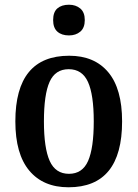

<svg xmlns="http://www.w3.org/2000/svg" viewBox="-20 -783 583 813"><path d="M45 -269Q45 -547 273 -547Q380 -547 438.5 -477Q497 -407 497 -269Q497 10 270 10Q163 10 104 -60.5Q45 -131 45 -269ZM377 -269Q377 -382 352.5 -436Q328 -490 271 -490Q214 -490 190 -436.5Q166 -383 166 -269Q166 -156 190.5 -101.5Q215 -47 272 -47Q329 -47 353 -101.5Q377 -156 377 -269ZM205 -698Q205 -732 223 -747.5Q241 -763 272 -763Q301 -763 320 -747Q339 -731 339 -698Q339 -665 320 -649Q301 -633 272 -633Q241 -633 223 -649Q205 -665 205 -698Z"/></svg>

Font: Noto Serif NarrowSemiBold
Style: Regular
Weight: 600
Width: 4
Designer: Monotype Design Team
Foundry: Monotype Imaging Inc.
Version: Version 1.001